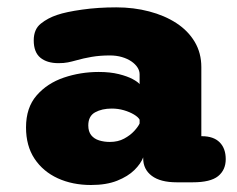

<svg xmlns="http://www.w3.org/2000/svg" viewBox="-20 -508 659 535"><path d="M472.5 0Q427 0 403 -18Q379 -36 379 -67V-69.5Q372.5 -52 354.5 -34.2Q336.5 -16.5 306.5 -4.5Q276.5 7.5 233.5 7.5Q182 7.5 141 -11.2Q100 -30 76.2 -65.8Q52.5 -101.5 52.5 -153Q52.5 -208 82 -242Q111.5 -276 158 -291.8Q204.5 -307.5 255 -307.5Q287 -307.5 311 -301.5Q335 -295.5 349.8 -287.5Q364.5 -279.5 369 -273.5V-301Q369 -311 363 -320.2Q357 -329.5 346 -337Q335 -344.5 319.8 -349Q304.5 -353.5 286 -353.5Q258.5 -353.5 235.2 -349.5Q212 -345.5 193 -340Q180.5 -336.5 169.2 -334.2Q158 -332 143 -332Q111 -332 92.5 -347.2Q74 -362.5 74 -395.5Q74 -426.5 93.8 -442.2Q113.5 -458 139.5 -466.5Q164.5 -475 208.8 -481.2Q253 -487.5 304 -487.5Q352.5 -487.5 395.5 -476.2Q438.5 -465 471.2 -443.8Q504 -422.5 522.5 -391.5Q541 -360.5 541 -321V-128.5H542.5Q575 -128.5 592 -111.5Q609 -94.5 609 -64.5Q609 -34.5 587.8 -17.2Q566.5 0 517 0ZM369 -174.5Q365.5 -181.5 353.5 -188.8Q341.5 -196 325.2 -200.8Q309 -205.5 291.5 -205.5Q264 -205.5 245 -195Q226 -184.5 226 -158.5Q226 -141.5 234.2 -131.2Q242.5 -121 256.2 -116.8Q270 -112.5 286 -112.5Q309 -112.5 326 -121.8Q343 -131 354 -143Q365 -155 369 -164Z"/></svg>

Font: Sono Monospace ExtraBold
Style: Regular
Weight: 800
Version: Version 2.112